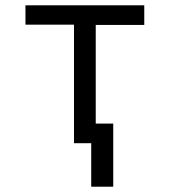

<svg xmlns="http://www.w3.org/2000/svg" viewBox="-20 -540 640 724"><path d="M324 164V0H259V-447H76V-520H524V-446H341V-74H407V164Z"/></svg>

Font: Zed Sans Extended
Style: Regular
Weight: 400
Width: 7
Designer: Belleve Invis
Foundry: Belleve Invis
Version: Version 1.0.0; ttfautohint (v1.8.4)